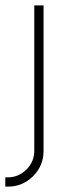

<svg xmlns="http://www.w3.org/2000/svg" viewBox="-74 -484 236 718"><path d="M54.2 -463.9H88.9V80.1Q88.9 135.7 49.8 174.8Q10.7 213.9 -44.9 213.9H-54.2V179.2H-44.9Q-4.4 179.2 24.9 149.9Q54.2 120.6 54.2 80.1Z"/></svg>

Font: RawengulkSans
Style: Regular
Weight: 500
Designer: gluk (gluksza@wp.pl)
Foundry: gluk (gluksza@wp.pl)
Version: Version 0.94